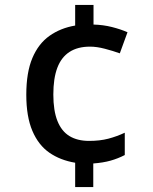

<svg xmlns="http://www.w3.org/2000/svg" viewBox="-20 -744 615 774"><path d="M357 -645Q396 -644 431.5 -635Q467 -626 494 -614L463 -529Q435 -539 402.5 -547.5Q370 -556 343 -556Q293 -556 260 -534.5Q227 -513 211 -470.5Q195 -428 195 -363Q195 -298 211.5 -256.5Q228 -215 260 -195.5Q292 -176 339 -176Q383 -176 417 -185Q451 -194 483 -209V-119Q456 -105 426 -96.5Q396 -88 356 -85V10H283V-88Q223 -98 179 -128.5Q135 -159 110.5 -216.5Q86 -274 86 -362Q86 -452 110.5 -510Q135 -568 179.5 -599.5Q224 -631 283 -641V-724H357Z"/></svg>

Font: Noto Sans Khmer Medium
Style: Regular
Weight: 500
Version: Version 2.003